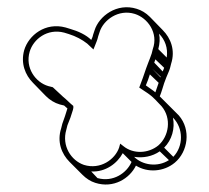

<svg xmlns="http://www.w3.org/2000/svg" viewBox="-20 -606 571 524"><path d="M305 -203C294 -171 254 -142 209 -156C174 -168 148 -208 161 -252L164 -264C171 -281 174 -289 179 -306C181 -313 180 -311 180 -317C171 -324 161 -335 152 -342C143 -351 133 -359 124 -368L112 -371C77 -381 48 -421 61 -465C71 -499 109 -529 155 -517L168 -513C187 -507 204 -498 218 -487L235 -471L239 -481C242 -489 246 -497 248 -507L252 -519C262 -551 303 -582 348 -568C383 -557 413 -516 397 -472L394 -460C390 -449 388 -443 385 -436L379 -420C373 -402 367 -385 360 -367L384 -351C400 -340 408 -329 421 -316C449 -283 441 -234 412 -209C385 -187 344 -185 317 -207L308 -214ZM435 -449 412 -472C416 -487 417 -501 414 -514C430 -498 439 -475 435 -449ZM428 -421C427 -417 425 -414 424 -411L401 -435L404 -444ZM419 -396 418 -395 395 -419ZM413 -380C410 -371 407 -363 404 -354C401 -357 396 -360 392 -363L378 -373C382 -382 386 -393 389 -403ZM441 -169C410 -149 369 -155 346 -178C370 -174 396 -179 416 -193ZM453 -178 428 -203C449 -224 458 -255 452 -285C481 -256 481 -207 453 -178ZM339 -164C326 -134 289 -108 246 -120L229 -138C268 -136 300 -160 315 -188ZM416 -343C421 -355 424 -367 428 -379L434 -395C437 -403 441 -410 444 -420L447 -432C459 -469 446 -502 424 -524L389 -560C378 -571 366 -578 353 -582C299 -599 250 -562 238 -523L234 -511C233 -505 231 -502 229 -497C215 -511 193 -521 172 -527L159 -531C104 -546 58 -510 46 -469C36 -433 49 -401 70 -380L105 -344C116 -333 129 -325 143 -321L155 -318C158 -315 161 -313 164 -310C159 -293 156 -285 150 -268L147 -256C135 -219 148 -186 170 -164L205 -129C215 -119 227 -111 240 -107C290 -91 334 -119 351 -154C383 -134 427 -137 457 -162C493 -192 502 -252 468 -291L433 -326Z"/></svg>

Font: Blanket
Style: Ugh
Weight: 900
Foundry: Cannot Into Space Fonts
Version: Version 0.9